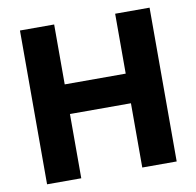

<svg xmlns="http://www.w3.org/2000/svg" viewBox="-79 -787 888 868"><g transform="rotate(-10 365.0 -353.0)"><path d="M68 0V-706H225V0ZM505 0V-706H663V0ZM162 -295V-431H557V-295Z"/></g></svg>

Font: Outfit Thin
Style: Bold
Weight: 700
Version: Version 1.100;gftools[0.9.27]